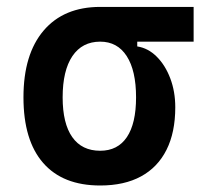

<svg xmlns="http://www.w3.org/2000/svg" viewBox="-20 -538 626 567"><path d="M275.9 9.8Q165.5 9.8 107.4 -56.9Q49.3 -123.5 49.3 -250.5Q49.3 -377.9 108.9 -447.8Q168.5 -517.6 275.9 -517.6L385.3 -486.8V-400.9Q417.5 -396 442.9 -370.6Q468.3 -345.2 482.9 -306.4Q497.6 -267.6 497.6 -221.2Q497.6 -147 471.7 -95.5Q445.8 -43.9 396.5 -17.1Q347.2 9.8 275.9 9.8ZM275.9 -92.8Q327.6 -92.8 354.7 -133.1Q381.8 -173.3 381.8 -250.5Q381.8 -329.6 354.2 -372.3Q326.7 -415 275.9 -415Q222.7 -415 193.8 -372.3Q165 -329.6 165 -250.5Q165 -173.3 193.4 -133.1Q221.7 -92.8 275.9 -92.8ZM275.9 -415V-517.6H551.8V-415Z"/></svg>

Font: Cascadia Mono Medium
Style: Regular
Weight: 500
Monospace: yes
Designer: Aaron Bell
Foundry: Saja Typeworks
Version: Version 2407.024